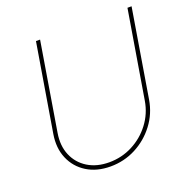

<svg xmlns="http://www.w3.org/2000/svg" viewBox="-130 -853 973 988"><g transform="rotate(-20 356.0 -359.0)"><path d="M311 10.3Q235.8 10.3 181.9 -23.4Q127.9 -57.1 103 -115.5Q78.1 -173.8 90.3 -247.6L169.9 -727.5H192.4L112.8 -245.6Q101.6 -178.2 123.8 -125.5Q146 -72.8 194.8 -42.5Q243.7 -12.2 311.5 -12.2Q380.9 -12.2 440.2 -43Q499.5 -73.7 539.8 -127Q580.1 -180.2 591.3 -247.6L670.9 -727.5H693.4L613.8 -245.6Q601.6 -171.9 557.6 -114Q513.7 -56.2 449.5 -22.9Q385.3 10.3 311 10.3Z"/></g></svg>

Font: Inter 16pt Thin
Style: Italic
Weight: 250
Italic angle: -9.3988°
Version: Version 4.001;git-66647c0bb